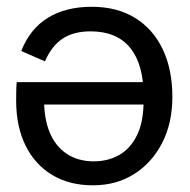

<svg xmlns="http://www.w3.org/2000/svg" viewBox="-20 -543 570 575"><path d="M258.2 12Q188.3 12 136.7 -18.8Q85.2 -49.5 56.8 -106.5Q28.4 -163.4 28.4 -241.6Q28.4 -258 28.7 -273.2Q29 -288.3 30.1 -297H441.8L441 -229.9H80L112 -249.9Q111.2 -188.8 128.8 -146.5Q146.4 -104.3 180.3 -82.1Q214.2 -59.8 260.9 -59.8Q302.5 -59.8 336 -78.3Q369.6 -96.9 389.8 -137Q410 -177.2 410 -241.3V-256.4Q410 -350 370 -399.5Q330 -449.1 250.9 -449.1Q200.8 -449.1 167.9 -427.5Q134.9 -405.9 114.6 -359.3L43.6 -390.2Q70 -457.1 123.7 -489.9Q177.3 -522.7 254.7 -522.7Q330.6 -522.7 384.6 -489.3Q438.6 -456 467.4 -395.3Q496.2 -334.7 496.2 -253Q496.2 -174 465.3 -114.3Q434.3 -54.5 381 -21.3Q327.7 12 258.2 12Z"/></svg>

Font: TikTok Sans Light
Style: Regular
Weight: 300
Version: Version 4.000